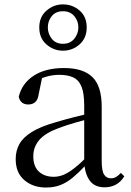

<svg xmlns="http://www.w3.org/2000/svg" viewBox="-20 -841 597 876"><path d="M189.7 14.6Q130.5 14.6 91.1 -19.1Q51.6 -52.8 51.6 -115.1Q51.6 -153.9 68.8 -184.3Q85.9 -214.6 125.4 -239Q164.9 -263.5 230.9 -282.3Q272.8 -294.9 318.8 -306.7Q364.8 -318.5 404.8 -327.7V-303.3Q364.8 -293.3 323.7 -281.5Q282.6 -269.7 248.6 -257Q185.3 -233.6 158.6 -201.7Q131.9 -169.7 131.9 -128.2Q131.9 -81.6 157.5 -58Q183.2 -34.4 225.1 -34.4Q247.6 -34.4 269.6 -43.3Q291.6 -52.2 319.7 -74.2Q347.7 -96.3 385.8 -134.4L394.5 -87.1H370.9Q339.7 -53.7 312.5 -31.1Q285.2 -8.4 256.1 3.1Q227 14.6 189.7 14.6ZM456.8 13.6Q412.1 13.6 389.8 -16.6Q367.5 -46.7 364.2 -99.7V-103.3V-359Q364.2 -415 352.1 -445.3Q339.9 -475.6 314.7 -487.6Q289.6 -499.6 250 -499.6Q221.3 -499.6 192.1 -491.4Q162.9 -483.2 129.7 -464.7L173.2 -491.9L156.8 -412.7Q153.2 -386 140.7 -375.2Q128.1 -364.3 109.4 -364.3Q73.2 -364.3 65.5 -399.7Q80.4 -461 134.1 -495.8Q187.8 -530.6 272.2 -530.6Q359.5 -530.6 401.8 -489.2Q444 -447.8 444 -354.6V-107.7Q444 -60.8 455.1 -44.2Q466.1 -27.5 486.4 -27.5Q499 -27.5 509 -33.2Q519 -38.8 531.4 -52.1L547.1 -36.7Q531.2 -10.7 508.6 1.4Q486 13.6 456.8 13.6ZM267.3 -641.2Q300.2 -641.2 318.8 -664.1Q337.5 -687.1 337.5 -715.7Q337.5 -745.6 318.8 -767.6Q300.2 -789.7 267.3 -789.7Q234.4 -789.7 216.3 -767.6Q198.2 -745.6 198.2 -715.7Q198.2 -687.1 216.3 -664.1Q234.4 -641.2 267.3 -641.2ZM267.3 -609.7Q225.2 -609.7 192.2 -638.1Q159.2 -666.6 159.2 -715.7Q159.2 -764.2 192.2 -792.6Q225.2 -821 267.3 -821Q310.5 -821 343 -793.1Q375.6 -765.2 375.6 -715.7Q375.6 -667.2 343 -638.4Q310.5 -609.7 267.3 -609.7Z"/></svg>

Font: Noto Serif HK ExtraLight
Style: Regular
Weight: 200
Designer: Ryoko NISHIZUKA 西塚涼子 (kana & ideographs); Frank Grießhammer (Latin, Greek & Cyrillic); Wenlong ZHANG 张文龙 (bopomofo); San
Foundry: Adobe
Version: Version 2.002-H1;hotconv 1.1.0;makeotfexe 2.6.0